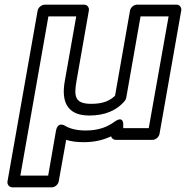

<svg xmlns="http://www.w3.org/2000/svg" viewBox="-20 -573 795 821"><path d="M469 -52C439 -30 401 -15 347 -15C310 -15 281 -22 260 -34C260 -34 227 -58 219 -12L186 178H67L187 -503H306L257 -226C243 -147 260 -79 362 -79C429 -79 480 -101 514 -142C517 -146 519 -152 520 -156L581 -503H701L616 -25H507V-36C507 -36 512 -83 469 -52ZM455 10C457 18 465 25 475 25H633C644 25 659 15 662 0L755 -528C757 -539 750 -553 735 -553H565C554 -553 539 -543 536 -528L472 -164C452 -144 423 -129 371 -129C302 -129 295 -158 307 -226L360 -528C362 -539 355 -553 340 -553H171C160 -553 144 -543 141 -528L12 203C10 214 18 228 33 228H202C213 228 228 218 231 203L263 25C284 32 310 35 338 35C383 35 421 26 455 10Z"/></svg>

Font: Asimov
Style: XWidOuIt
Weight: 500
Designer: Google
Version: Version 2.000980; 2014